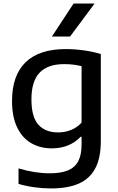

<svg xmlns="http://www.w3.org/2000/svg" viewBox="-20 -828 662 1078"><path d="M84 204.5V117.5Q176.5 145 259 145Q322 145 361.2 128.8Q400.5 112.5 419.2 77.2Q438 42 438 -16.5V-60H432.5Q403.5 -29 362.5 -12Q321.5 5 271 5Q207.5 5 157 -23.2Q106.5 -51.5 77 -111.2Q47.5 -171 47.5 -261Q47.5 -404.5 123.8 -478.5Q200 -552.5 349.5 -552.5Q399.5 -552.5 451 -545.2Q502.5 -538 546 -524.5V-35Q546 58.5 515.2 116.8Q484.5 175 423 202.5Q361.5 230 266 230Q221.5 230 173.8 223.5Q126 217 84 204.5ZM438 -139.5V-456.5Q393 -468 340 -468Q248.5 -468 202.5 -420Q156.5 -372 156.5 -270.5Q156.5 -170 196 -127.2Q235.5 -84.5 306 -84.5Q344 -84.5 378.5 -98.2Q413 -112 438 -139.5ZM271.5 -623 393 -808H511L373.5 -623Z"/></svg>

Font: Encode Sans Semi Expanded Medium
Style: Regular
Weight: 500
Width: 6
Designer: Multiple Designers
Foundry: Impallari Type
Version: Version 2.000